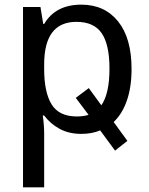

<svg xmlns="http://www.w3.org/2000/svg" viewBox="-20 -566 640 826"><path d="M469 -41 528 40 475 82 411 -5Q375 10 330 10Q276 10 236 -12Q196 -34 170 -69H164Q170 -29 170 11V240H79V-536H154L166 -463H170Q219 -546 330 -546Q430 -546 488 -474Q546 -402 546 -269Q546 -192 526 -134Q506 -76 469 -41ZM361 -72 306 -145 362 -187 416 -113Q451 -163 451 -271Q451 -374 417.5 -423Q384 -472 309 -472Q170 -472 170 -289V-269Q170 -169 202 -117Q234 -65 310 -65Q340 -65 361 -72Z"/></svg>

Font: Noto Sans Mono UI
Style: Regular
Weight: 400
Monospace: yes
Designer: Monotype Design team
Foundry: Monotype Imaging Inc.
Version: Version 1.000